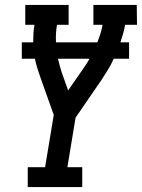

<svg xmlns="http://www.w3.org/2000/svg" viewBox="-20 -755 573 775"><path d="M92 0V-80H162L197 -291L144 -440Q137 -459 131 -478.5Q125 -498 121 -518H68V-584H114Q114 -602 115 -619.5Q116 -637 119 -655H82V-735H257V-655H210Q207 -637 206 -619.5Q205 -602 206 -584H373Q380 -602 385.5 -619.5Q391 -637 394 -655H357V-735H532L533 -655H485Q482 -637 477 -619.5Q472 -602 466 -584H501V-518H439Q429 -495 415.5 -473Q402 -451 388 -430L285 -280L252 -80H312V0ZM255 -390 314 -475Q321 -486 328.5 -496.5Q336 -507 341 -518H214Q217 -505 220.5 -492Q224 -479 228 -466Z"/></svg>

Font: Iosevka Curly Slab Medium
Style: Italic
Weight: 500
Italic angle: -9°
Monospace: yes
Designer: Belleve Invis
Foundry: Belleve Invis
Version: Version 22.1.2; ttfautohint (v1.8.4)